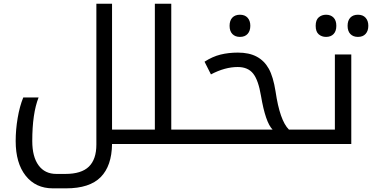

<svg xmlns="http://www.w3.org/2000/svg" viewBox="-20 -780 2021 1040"><path d="M586.9 0Q585.4 118.7 525.4 179.4Q465.3 240.2 337.9 240.2H266.1Q173.3 240.2 119.1 171.9Q64.9 103.5 64.9 -16.1Q64.9 -77.6 75.7 -140.9Q86.4 -204.1 106 -252H189Q154.8 -165.5 154.8 -16.1Q154.8 69.3 189 115.7Q223.1 162.1 285.2 162.1H334Q420.9 162.1 461.4 122.6Q502 83 502 2.9V-759.8H586.9V-78.1H696.8Q702.1 -78.1 702.1 -74.2V-4.9Q702.1 0 696.8 0Z M687 0Q682.1 0 682.1 -4.9V-74.2Q682.1 -78.1 687 -78.1H818.8V-759.8H907.7V-78.1H1038.1Q1043 -78.1 1043 -74.2V-4.9Q1043 0 1038.1 0Z M1027.8 0Q1022.9 0 1022.9 -4.9V-74.2Q1022.9 -78.1 1027.8 -78.1H1456.5Q1418 -116.7 1393.6 -261.2Q1379.4 -346.2 1351.1 -381.6Q1322.8 -417 1267.6 -417Q1198.2 -417 1122.6 -377L1087.9 -445.8Q1130.9 -473.6 1174.6 -484.4Q1218.3 -495.1 1268.6 -495.1Q1329.6 -495.1 1370.6 -473.1Q1411.6 -451.2 1435.8 -408Q1460 -364.7 1472.7 -284.2Q1495.6 -127.4 1544.9 -78.1H1611.8Q1616.7 -78.1 1616.7 -74.2V-4.9Q1616.7 0 1611.8 0ZM1279.8 -580.1Q1253.9 -580.1 1238.8 -595.7Q1223.6 -611.3 1223.6 -640.1Q1223.6 -668.9 1238.5 -684.6Q1253.4 -700.2 1279.8 -700.2Q1306.6 -700.2 1321.3 -683.8Q1335.9 -667.5 1335.9 -640.1Q1335.9 -612.8 1321.3 -596.4Q1306.6 -580.1 1279.8 -580.1Z M1602.1 0Q1597.2 0 1597.2 -4.9V-74.2Q1597.2 -78.1 1602.1 -78.1H1793.9V-484.9H1882.8V0ZM1746.1 -580.1Q1722.7 -580.1 1706.3 -594.2Q1689.9 -608.4 1689.9 -640.1Q1689.9 -671.9 1706.3 -686Q1722.7 -700.2 1746.1 -700.2Q1771.5 -700.2 1786.6 -684.8Q1801.8 -669.4 1801.8 -640.1Q1801.8 -611.3 1786.9 -595.7Q1772 -580.1 1746.1 -580.1ZM1918.9 -580.1Q1893.1 -580.1 1877.9 -595.7Q1862.8 -611.3 1862.8 -640.1Q1862.8 -668.9 1877.7 -684.6Q1892.6 -700.2 1918.9 -700.2Q1945.8 -700.2 1960.4 -683.8Q1975.1 -667.5 1975.1 -640.1Q1975.1 -612.8 1960.4 -596.4Q1945.8 -580.1 1918.9 -580.1Z"/></svg>

Font: Noto Kufi Arabic
Style: Regular
Weight: 400
Designer: Monotype Design team
Foundry: Monotype Imaging Inc.
Version: Version 1.02